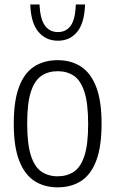

<svg xmlns="http://www.w3.org/2000/svg" viewBox="-20 -814 507 844"><path d="M233.5 9.5Q175 9.5 131.8 -18.2Q88.5 -46 64.5 -107.5Q40.5 -169 40.5 -270Q40.5 -371.5 64 -433Q87.5 -494.5 131 -522Q174.5 -549.5 233.5 -549.5Q292 -549.5 335.2 -521.8Q378.5 -494 402.5 -432.8Q426.5 -371.5 426.5 -270.5Q426.5 -169 403 -107.5Q379.5 -46 336.2 -18.2Q293 9.5 233.5 9.5ZM233.5 -39Q274.5 -39 304.8 -59.2Q335 -79.5 351.2 -129.2Q367.5 -179 367.5 -268.5Q367.5 -359.5 351 -410.2Q334.5 -461 304.5 -481Q274.5 -501 233.5 -501Q192.5 -501 162.5 -481Q132.5 -461 116 -411.2Q99.5 -361.5 99.5 -272Q99.5 -181 115.8 -130.5Q132 -80 162.2 -59.5Q192.5 -39 233.5 -39ZM234.5 -635Q182 -635 149 -673.8Q116 -712.5 113 -794.5H153.5Q157 -729 177.8 -701Q198.5 -673 234.5 -673Q270.5 -673 290.8 -701Q311 -729 313.5 -794.5H354Q351 -712 319 -673.5Q287 -635 234.5 -635Z"/></svg>

Font: Encode Sans Cnd Lt
Style: Regular
Weight: 300
Width: 3
Designer: Multiple Designers
Foundry: Impallari Type
Version: Version 3.002; ttfautohint (v1.8.3) -l 8 -r 50 -G 200 -x 14 